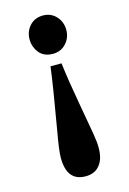

<svg xmlns="http://www.w3.org/2000/svg" viewBox="-112 -557 557 832"><g transform="rotate(-15 166.5 -141.5)"><path d="M191.4 -280.8Q201.2 -200.7 220.5 -94Q239.7 12.7 246.1 51Q252.4 89.4 252.4 113.3Q252.4 137.2 247.3 156.5Q242.2 175.8 231.4 189.5Q209.5 219.2 166.5 219.2Q82.5 219.2 82.5 113.8Q82.5 82 97.7 -2.4Q131.8 -198.2 142.1 -280.8ZM84.5 -416Q84.5 -452.1 107.4 -477.1Q130.4 -502 166.5 -502Q202.6 -502 225.6 -477.1Q249 -452.1 249 -416Q249 -379.9 225.6 -355Q202.6 -330.1 166.5 -330.1Q110.8 -330.1 90.8 -382.3Q84.5 -397.9 84.5 -416Z"/></g></svg>

Font: Stardos Stencil
Style: Bold
Weight: 700
Designer: vernon adams
Foundry: vernon adams
Version: Version 1.000